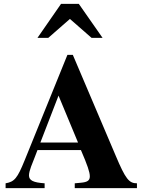

<svg xmlns="http://www.w3.org/2000/svg" viewBox="-20 -974 762 994"><path d="M511 -778 388 -954H296L174 -778H230L342 -876L454 -778ZM689 0V-25C648 -25 630 -47 579 -168L357 -690H329L108 -145C70 -51 55 -33 9 -25V0H211V-25C152 -29 130 -40 130 -66C130 -90 149 -132 161 -163L174 -197H399C433 -118 445 -83 445 -61C445 -39 432 -31 399 -28L367 -25V0ZM384 -236H189L283 -479Z"/></svg>

Font: STIXGeneral
Style: Bold
Weight: 700
Designer: MicroPress Inc., with final additions and corrections provided by Coen Hoffman, Elsevier (retired)
Version: Version 1.1.0